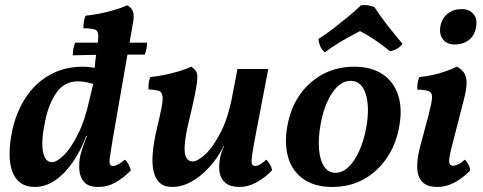

<svg xmlns="http://www.w3.org/2000/svg" viewBox="-20 -731 1910 760"><path d="M369 9Q330 9 313 -10.5Q296 -30 294 -59Q292 -88 298 -116Q301 -128 306 -143.5Q311 -159 317 -175Q323 -191 328 -203L359 -399Q353 -424 354.5 -455.5Q356 -487 362 -525Q369 -570 369 -589.5Q369 -609 356 -614Q343 -619 310 -619Q310 -632 312 -645.5Q314 -659 319 -669Q343 -671 373.5 -677Q404 -683 434 -692Q464 -701 484 -710Q501 -701 506.5 -685Q512 -669 506 -638L426 -179Q418 -131 415 -109Q412 -87 415.5 -80.5Q419 -74 426 -74Q436 -74 447 -80Q458 -86 475 -99Q483 -91 489 -79.5Q495 -68 498 -57Q471 -28 438.5 -9.5Q406 9 369 9ZM392 -452 358 -394Q345 -401 325.5 -405Q306 -409 289 -409Q235 -409 204 -365Q173 -321 159 -253Q142 -173 150 -131Q158 -89 186 -89Q204 -89 232 -116Q260 -143 288 -198.5Q316 -254 334 -336L353 -416L394 -409L343 -193H321Q301 -137 269.5 -91Q238 -45 199.5 -18Q161 9 118 9Q84 9 62 -6.5Q40 -22 29 -51.5Q18 -81 18 -122Q18 -163 28 -212Q43 -284 80 -342Q117 -400 175 -433.5Q233 -467 308 -467Q332 -467 354.5 -462.5Q377 -458 392 -452ZM268 -512Q268 -526 270.5 -539Q273 -552 278 -562H562Q562 -552 560 -539.5Q558 -527 553 -515Q520 -515 483.5 -515Q447 -515 409.5 -514.5Q372 -514 336 -513.5Q300 -513 268 -512Z M662 9Q629 9 611 -8.5Q593 -26 587 -57Q581 -88 585 -129Q589 -170 600 -218Q614 -275 620 -307.5Q626 -340 622.5 -354.5Q619 -369 606 -372.5Q593 -376 568 -377Q567 -388 568.5 -401.5Q570 -415 575 -426Q598 -428 628.5 -434Q659 -440 688.5 -449Q718 -458 737 -467Q749 -459 755.5 -450Q762 -441 761 -420Q760 -399 751.5 -356.5Q743 -314 725 -240Q713 -187 711 -154.5Q709 -122 717.5 -107Q726 -92 742 -92Q762 -92 792.5 -120Q823 -148 853.5 -207Q884 -266 901 -359L920 -458H1042L994 -208Q982 -146 978 -117.5Q974 -89 977.5 -81.5Q981 -74 991 -74Q1007 -74 1034 -99Q1042 -92 1048.5 -80.5Q1055 -69 1057 -57Q1030 -28 996 -9.5Q962 9 929 9Q892 9 873 -6.5Q854 -22 849.5 -47.5Q845 -73 851 -105Q853 -116 857 -128Q861 -140 867 -153H865Q851 -123 829.5 -94.5Q808 -66 781 -42.5Q754 -19 724 -5Q694 9 662 9Z M1295 9Q1226 9 1181.5 -22Q1137 -53 1121 -107Q1105 -161 1117 -230Q1130 -303 1166.5 -355.5Q1203 -408 1258.5 -437.5Q1314 -467 1382 -467Q1450 -467 1494 -437.5Q1538 -408 1555.5 -356Q1573 -304 1561 -234Q1549 -162 1512 -107Q1475 -52 1420 -21.5Q1365 9 1295 9ZM1308 -47Q1335 -47 1359 -69.5Q1383 -92 1401.5 -132.5Q1420 -173 1430 -227Q1444 -308 1427.5 -359.5Q1411 -411 1368 -411Q1327 -411 1295 -363.5Q1263 -316 1249 -239Q1239 -182 1243 -138.5Q1247 -95 1263.5 -71Q1280 -47 1308 -47ZM1266 -524Q1254 -533 1247.5 -548.5Q1241 -564 1241 -577Q1271 -596 1300 -618.5Q1329 -641 1357 -664Q1385 -687 1409 -710Q1422 -712 1436 -710Q1450 -708 1462 -703Q1486 -666 1513.5 -631Q1541 -596 1573 -558Q1566 -547 1553 -539Q1540 -531 1524 -528Q1496 -551 1466 -571.5Q1436 -592 1405 -608Q1382 -596 1357.5 -582.5Q1333 -569 1309.5 -554Q1286 -539 1266 -524Z M1712 9Q1671 9 1652 -10.5Q1633 -30 1631.5 -65Q1630 -100 1642 -147L1676 -274Q1688 -320 1690 -341.5Q1692 -363 1678.5 -369.5Q1665 -376 1632 -376Q1631 -389 1633 -402Q1635 -415 1640 -426Q1664 -428 1691.5 -434Q1719 -440 1744.5 -449Q1770 -458 1788 -467Q1816 -454 1824 -426.5Q1832 -399 1818 -344L1769 -153Q1756 -103 1758 -89Q1760 -75 1773 -75Q1782 -75 1794 -80.5Q1806 -86 1819 -99Q1828 -92 1834 -80.5Q1840 -69 1841 -56Q1811 -25 1778 -8Q1745 9 1712 9ZM1779 -555Q1749 -555 1733.5 -575Q1718 -595 1723 -626Q1729 -659 1752 -677Q1775 -695 1808 -695Q1838 -695 1854.5 -675Q1871 -655 1864 -622Q1859 -591 1836.5 -573Q1814 -555 1779 -555Z"/></svg>

Font: Vollkorn SemiBold
Style: Italic
Weight: 600
Italic angle: -11°
Designer: Friedrich Althausen
Foundry: Friedrich Althausen
Version: Version 5.000